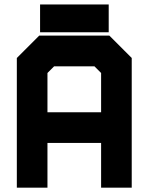

<svg xmlns="http://www.w3.org/2000/svg" viewBox="-20 -864 684 884"><path d="M57.5 0V-597L160.5 -700H483.5L586.5 -597V0H445.5V-206H198.5V0ZM128 -71H127.5V-274.5H518.5V-71H518V-567.5L455.5 -629.5H190.5L128 -567.5ZM198.5 -347H445.5V-528L415 -558.5H229L198.5 -528ZM127.5 -274V-567.5L190.5 -630H455.5L518.5 -567.5V-274ZM164.5 -715.5V-843.5H480.5V-715.5ZM229.5 -778.5H421.5H229.5Z"/></svg>

Font: Tourney Thin Black
Style: Regular
Weight: 900
Version: Version 1.015